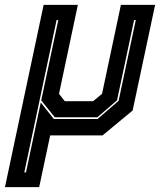

<svg xmlns="http://www.w3.org/2000/svg" viewBox="-68 -560 661 794"><path d="M-47.5 214 112.5 -540H254L176 -172L200 -141.5H317L354 -172L432 -540H573.5L480.5 -103L356 0H139.5L94 214ZM32.5 153H39.5L100.5 -136L154.5 -68H335.5L422.5 -143L493.5 -477H486.5L416 -145L334.5 -75H158.5L102.5 -145L173 -477H166Z"/></svg>

Font: Tourney ExtraBold
Style: Italic
Weight: 800
Italic angle: -12°
Version: Version 1.015